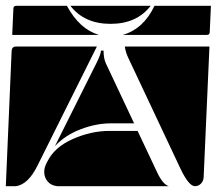

<svg xmlns="http://www.w3.org/2000/svg" viewBox="-20 -650 745 660"><path d="M0 -10 20 -475Q21 -490 35 -490H313L109 -81Q77 -16 35 -10ZM409 -490H700L680 -40Q679 -27 670.5 -18.5Q662 -10 650 -10Q629 -10 600 -71L421 -451Q412 -470 409 -490ZM132 -59Q132 -73 139 -87L143 -95Q167 -144 230 -172Q293 -200 356 -200H453L520 -58Q539 -17 560 -10H177Q156 -12 144 -26Q132 -40 132 -59ZM169 -148 312 -434Q327 -464 327 -476H336Q336 -449 344 -432L441 -226H361Q311 -226 258 -206Q205 -186 169 -148ZM22 -530 26 -620Q26 -630 36 -630H210Q253 -550 320 -530ZM402 -530Q474 -551 511 -630H705L701 -540Q701 -530 691 -530ZM222 -630H498Q450 -568 360 -568Q270 -568 222 -630Z"/></svg>

Font: PrimecolorCV1
Style: Medium
Weight: 500
Designer: gluk
Foundry: gluk
Version: Version 0.672